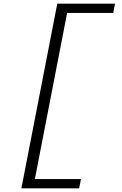

<svg xmlns="http://www.w3.org/2000/svg" viewBox="-20 -821 660 1041"><path d="M96 200H409L419 150H169L344 -751H594L603.5 -801H290.5Z"/></svg>

Font: Monaspace Neon ExtraLight
Style: Italic
Weight: 200
Italic angle: -11°
Designer: Riley Cran & the Lettermatic Team
Foundry: Lettermatic
Version: Version 1.200 (Monaspace Neon)